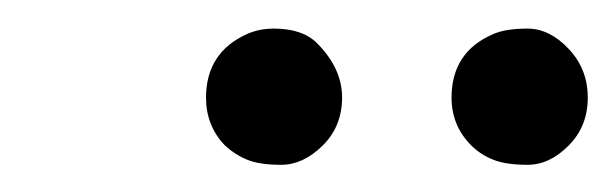

<svg xmlns="http://www.w3.org/2000/svg" viewBox="-20 -684 439 137"><path d="M316.4 -580.1Q302.2 -594.2 302.2 -614.3Q302.2 -647 332 -659.7Q340.8 -663.6 356.4 -663.6Q372.1 -663.6 385.7 -649.2Q399.4 -634.8 399.4 -614.3Q399.4 -593.8 385.7 -580.1Q372.1 -566.4 356.4 -566.4Q340.8 -566.4 331.8 -570.1Q322.8 -573.7 316.4 -580.1ZM140.6 -580.1Q127 -594.2 127 -614.3Q127 -646.5 156.2 -659.7Q165 -663.6 175.3 -663.6Q195.8 -663.6 206.1 -653.3Q224.1 -635.3 224.1 -614.5Q224.1 -593.8 210.2 -580.1Q196.3 -566.4 180.7 -566.4Q165 -566.4 156.2 -570.1Q147.5 -573.7 140.6 -580.1Z"/></svg>

Font: Cardo-Italic
Style: Italic
Weight: 400
Italic angle: -12°
Designer: David J. Perry
Foundry: David J. Perry
Version: Version 0.991